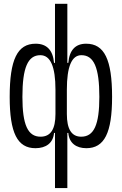

<svg xmlns="http://www.w3.org/2000/svg" viewBox="-20 -752 626 987"><path d="M423.8 9.8C516.6 9.8 556.2 -68.8 556.2 -253.9C556.2 -445.8 516.6 -527.3 422.9 -527.3C367.7 -527.3 336.9 -494.6 331.1 -428.7H326.2V-732.4H262.7V-428.7H257.8C252 -494.6 220.2 -527.3 163.1 -527.3C69.3 -527.3 29.8 -445.8 29.8 -253.9C29.8 -68.8 69.3 9.8 162.1 9.8C216.3 9.8 253.4 -16.6 257.8 -68.8H262.7V214.8H326.2V-68.8H331.1C335.4 -16.6 371.6 9.8 423.8 9.8ZM265.1 -291V-166C265.1 -88.4 240.7 -49.3 188.5 -49.3C123 -49.3 95.2 -110.4 95.2 -253.9C95.2 -404.3 123 -468.3 187.5 -468.3C239.3 -468.3 265.1 -409.7 265.1 -291ZM323.7 -166V-291C323.7 -409.7 348.6 -468.3 398.4 -468.3C462.9 -468.3 490.7 -404.3 490.7 -253.9C490.7 -110.4 462.9 -49.3 397.5 -49.3C347.7 -49.3 323.7 -88.4 323.7 -166Z"/></svg>

Font: Cascadia Code Light
Style: Regular
Weight: 300
Monospace: yes
Designer: Aaron Bell
Foundry: Saja Typeworks
Version: Version 2404.023